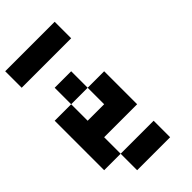

<svg xmlns="http://www.w3.org/2000/svg" viewBox="-264 -952 1029 1029"><g transform="rotate(-45 250.0 -437.5)"><path d="M0 -125V-500H125V-375H250V-500H375V-250H125V-125ZM0 -750V-875H375V-750ZM125 -125H375V0H125ZM125 -500V-625H250V-500Z"/></g></svg>

Font: GalmuriMono7 Regular
Style: Regular
Weight: 400
Designer: Lee Minseo (quiple)
Version: Version 2.399;hotconv 1.1.1;makeotfexe 2.6.0 DEVELOPMENT